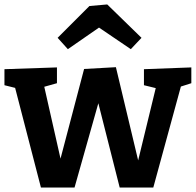

<svg xmlns="http://www.w3.org/2000/svg" viewBox="-24 -841 880 863"><path d="M623 -530 836 -538V-467L789 -452L665 2H514L418 -377L311 2H160L44 -446L-4 -458V-530L232 -538V-467L175 -451L248 -128L354 -531L497 -539L597 -120L676 -445L623 -458ZM281 -620 235 -671 378 -814 458 -821 612 -671 564 -620 421 -717Z"/></svg>

Font: Bitter
Style: Bold
Weight: 700
Designer: Sol Matas, and Bitter project Authors
Foundry: Sol Matas
Version: Version 2.001